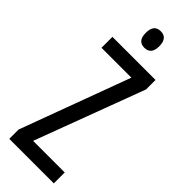

<svg xmlns="http://www.w3.org/2000/svg" viewBox="-295 -923 945 945"><g transform="rotate(45 177.0 -451.0)"><path d="M335 0H25V-65L237 -638H29V-714H329V-648L115 -76H335ZM178 -902Q131 -902 131 -844Q131 -787 178 -787Q225 -787 225 -844Q225 -902 178 -902Z"/></g></svg>

Font: Noto Sans Display Condensed
Style: Regular
Weight: 400
Width: 3
Designer: Monotype Design Team
Foundry: Monotype Imaging Inc.
Version: Version 1.900